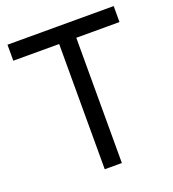

<svg xmlns="http://www.w3.org/2000/svg" viewBox="-135 -845 852 948"><g transform="rotate(-20 291.0 -371.0)"><path d="M253 -658V0H343V-658H570V-742H12V-658Z"/></g></svg>

Font: Cheyenne Sans
Style: Regular
Weight: 400
Designer: The Public Sans project authors (U.S. Web Design System), Libre Franklin designed by Pablo Impallari and Rodrigo Fuenzal
Foundry: The Cheyenne Sans Project Authors
Version: Version 2.007